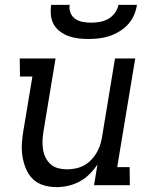

<svg xmlns="http://www.w3.org/2000/svg" viewBox="-20 -760 640 788"><path d="M212 8Q184 8 158 0Q132 -8 114 -26Q96 -44 86 -68.5Q76 -93 72 -119.5Q68 -146 70 -174Q72 -202 77 -230L113 -446H62L61 -520H208L158 -218Q155 -199 154.5 -180.5Q154 -162 157 -144.5Q160 -127 168 -111.5Q176 -96 189 -85Q202 -74 219 -69.5Q236 -65 255 -65Q272 -65 289.5 -68.5Q307 -72 322.5 -80Q338 -88 351 -100.5Q364 -113 373.5 -128Q383 -143 389 -159.5Q395 -176 398 -193L452 -520H535L461 -74H512L513 0H366L380 -85Q366 -64 347.5 -45.5Q329 -27 306.5 -15Q284 -3 260 2.5Q236 8 212 8ZM343 -600Q322 -600 301 -602.5Q280 -605 261 -612Q242 -619 226 -631Q210 -643 200.5 -660Q191 -677 189 -698Q187 -719 190 -740H266Q263 -723 269.5 -707Q276 -691 289.5 -682Q303 -673 320 -670Q337 -667 354 -667Q371 -667 389 -670Q407 -673 423.5 -682Q440 -691 451.5 -707Q463 -723 466 -740H542Q539 -719 530 -698Q521 -677 505.5 -660Q490 -643 470 -631Q450 -619 429 -612Q408 -605 386 -602.5Q364 -600 343 -600Z"/></svg>

Font: Iosevka Plex Etoile
Style: Italic
Weight: 400
Italic angle: -9°
Designer: Belleve Invis
Foundry: Belleve Invis
Version: Version 25.1.1; ttfautohint (v1.8.4)